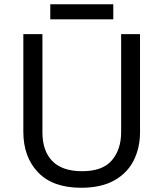

<svg xmlns="http://www.w3.org/2000/svg" viewBox="-20 -875 771 905"><path d="M640 -252Q640 -178 610 -118.5Q580 -59 518.5 -24.5Q457 10 362 10Q229 10 159.5 -62.5Q90 -135 90 -254V-714H180V-251Q180 -164 226.5 -116Q273 -68 367 -68Q464 -68 507.5 -119.5Q551 -171 551 -252V-714H640ZM514 -855V-784H217V-855Z"/></svg>

Font: RS Noto Sans
Style: Regular
Weight: 400
Designer: Monotype Design Team
Foundry: Monotype Imaging Inc.
Version: Version 3.10